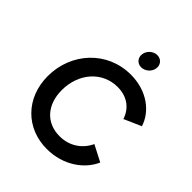

<svg xmlns="http://www.w3.org/2000/svg" viewBox="-263 -1142 1317 1317"><g transform="rotate(45 395.0 -484.0)"><path d="M414 12C572 12 693 -76 739 -182L621 -243C586 -167 513 -112 414 -112C285 -112 201 -204 201 -347C201 -511 310 -633 457 -633C553 -633 616 -581 640 -505L765 -560C733 -665 623 -757 461 -757C233 -757 65 -573 65 -347C65 -135 213 12 414 12ZM417 -911C411 -873 438 -842 475 -842C513 -842 549 -873 554 -911C560 -949 533 -980 495 -980C458 -980 422 -949 417 -911Z"/></g></svg>

Font: Mluvka Bold
Style: Italic
Weight: 700
Italic angle: -8°
Designer: Modified by Jiří Krblich, Original typeface by Gumpita Rahayu
Foundry: Gumpita Rahayu & Jiří Krblich
Version: Version 2.000;Glyphs 3.1.1 (3134)